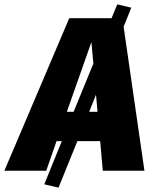

<svg xmlns="http://www.w3.org/2000/svg" viewBox="-83 -779 692 876"><path d="M386 0H576L481 -657L516 -744L452 -759L426 -696H233L-63 0H128L175 -135H199L119 62L184 77L270 -135H374ZM222 -269 334 -587 343 -489 253 -269ZM324 -269 355 -347 362 -269Z"/></svg>

Font: Fira Sans Heavy
Style: Italic
Weight: 900
Italic angle: -8°
Designer: bBox Type GmbH & Carrois Corporate GbR & Edenspiekermann AG
Foundry: bBox Type GmbH & Carrois Corporate GbR & Edenspiekermann AG
Version: Version 4.301;PS 004.301;hotconv 1.0.88;makeotf.lib2.5.64775